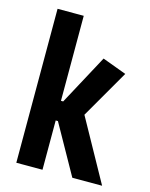

<svg xmlns="http://www.w3.org/2000/svg" viewBox="-99 -687 585 751"><g transform="rotate(15 194.0 -311.5)"><path d="M40.2 0V-623.4H146.2V0ZM267 0 155.2 -199.6H102.5V-279.1H155.2L264.5 -482L361.9 -445.9L248.9 -250.3L387.6 0Z"/></g></svg>

Font: Smooch Sans Thin
Style: Regular
Weight: 100
Designer: Robert E. Leuschke
Foundry: Robert E. Leuschke
Version: Version 1.010